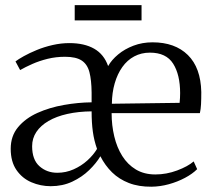

<svg xmlns="http://www.w3.org/2000/svg" viewBox="-20 -712 826 744"><path d="M176.5 9.5Q137 9.5 101.5 -5.8Q66 -21 43.8 -53.2Q21.5 -85.5 21.5 -135.5Q21.5 -185 50 -219.2Q78.5 -253.5 125.2 -274.5Q172 -295.5 227.2 -305.2Q282.5 -315 335 -315.5V-353.5Q334.5 -402 326.5 -432.5Q318.5 -463 296.5 -477.5Q274.5 -492 232 -492Q196.5 -492 164.2 -484Q132 -476 105 -464Q78 -452 58 -440.5L40 -474Q51 -482.5 72.5 -494.5Q94 -506.5 122.5 -518.2Q151 -530 183.8 -537.5Q216.5 -545 249 -545Q307 -545 345 -523.2Q383 -501.5 399 -456Q412.5 -480 437.8 -501Q463 -522 497.2 -535Q531.5 -548 571 -548Q658 -548 708 -498.8Q758 -449.5 760 -355.5Q760 -327 759 -307.8Q758 -288.5 754.5 -273.5H412.5Q412.5 -226.5 422.8 -183.5Q433 -140.5 453.8 -107.5Q474.5 -74.5 506.5 -55.2Q538.5 -36 582 -36Q625 -36 666.5 -51.5Q708 -67 730.5 -86.5L744 -56.5Q725.5 -38 696.8 -22.8Q668 -7.5 634.5 1.8Q601 11 567.5 11.5Q517.5 12 479.5 -2.8Q441.5 -17.5 414.2 -44.2Q387 -71 369 -106.5Q353 -79.5 325.5 -52.8Q298 -26 260.2 -8.2Q222.5 9.5 176.5 9.5ZM413.5 -310 676 -313.5Q677 -323.5 677.5 -332.8Q678 -342 678 -351Q678 -422.5 651 -465.2Q624 -508 561 -508Q527.5 -508 500.2 -493.5Q473 -479 454 -452.2Q435 -425.5 424.5 -389.2Q414 -353 413.5 -310ZM202 -42.5Q235.5 -42.5 265.2 -55.8Q295 -69 318.5 -90.2Q342 -111.5 356 -135Q344.5 -167.5 339.8 -201.8Q335 -236 335 -280.5Q283.5 -280 241 -270.5Q198.5 -261 168 -243.2Q137.5 -225.5 121 -200.8Q104.5 -176 104.5 -145.5Q104.5 -93 133 -67.8Q161.5 -42.5 202 -42.5ZM528.5 -692V-633H269.5V-692Z"/></svg>

Font: Merriweather 72pt Light
Style: Regular
Weight: 300
Version: Version 2.100